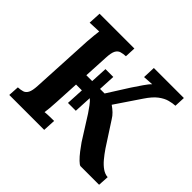

<svg xmlns="http://www.w3.org/2000/svg" viewBox="-161 -904 1108 1108"><g transform="rotate(45 393.5 -350.0)"><path d="M35 0 39 -66Q61 -67 77 -72Q93 -77 102.5 -95Q112 -113 114 -153L134 -536Q136 -563 138.5 -588Q141 -613 143 -626Q127 -625 103 -624.5Q79 -624 68 -623L72 -700H356L353 -634Q331 -633 314.5 -628Q298 -623 288.5 -605.5Q279 -588 277 -547L269 -395H418L501 -526Q521 -556 541.5 -586Q562 -616 575 -627Q559 -626 541 -625Q523 -624 512 -623L515 -700H760L757 -634Q735 -633 709 -626Q683 -619 655 -598Q627 -577 597 -532L493 -378Q512 -365 527 -350.5Q542 -336 552 -319L646 -174Q665 -146 685.5 -121.5Q706 -97 728 -82Q750 -67 772 -66L768 0H616Q608 -1 590.5 -18Q573 -35 554.5 -59Q536 -83 523 -102L432 -246Q419 -265 404.5 -285Q390 -305 377 -315H265L257 -164Q256 -137 253.5 -112Q251 -87 249 -74Q265 -76 289.5 -76.5Q314 -77 324 -77L320 0ZM307 -207 322 -498H386L371 -207Z"/></g></svg>

Font: Lora Italic
Style: Italic
Weight: 400
Italic angle: -3°
Designer: Olga Karpushina, Alexei Vanyashin (Cyrillic)
Foundry: Cyreal
Version: Version 2.210; ttfautohint (v1.8.1.43-b0c9)